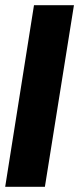

<svg xmlns="http://www.w3.org/2000/svg" viewBox="-33 -720 305 740"><path d="M-13 0 98 -700H252L140 0Z"/></svg>

Font: Georama Condensed ExtraBold
Style: Italic
Weight: 800
Width: 3
Italic angle: -9°
Designer: Jean-Baptiste Levee
Foundry: Production Type
Version: Version 1.000